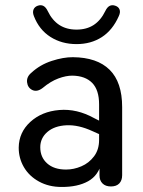

<svg xmlns="http://www.w3.org/2000/svg" viewBox="-20 -722 561 751"><path d="M53.2 -145Q54 -204.3 98.5 -245.1Q143.1 -285.9 211.8 -291.7Q280.6 -297.5 348.2 -260L381.5 -243.2L378.5 -192.6L342.2 -208.8Q287.3 -234.2 240.2 -232Q193 -229.8 165.2 -205.8Q137.5 -181.7 137.5 -146.1Q137.5 -106.9 164.4 -82.9Q191.3 -58.8 238.3 -58.8Q268.8 -58.8 298.3 -71.5Q327.9 -84.1 347.7 -110.3Q367.6 -136.6 367.6 -174.7V-313.7Q367.6 -370.2 340.5 -397.8Q313.4 -425.3 263.4 -426.1Q238.7 -426.4 208.2 -415.1Q177.8 -403.8 147.1 -378.1Q125 -361.1 106.7 -369.8Q88.4 -378.6 85.9 -400.1Q83.4 -421.7 103 -437.7Q136.8 -469 182.5 -483.8Q228.1 -498.6 265.1 -498.3Q359.8 -497.5 408.8 -449.1Q457.8 -400.7 457.8 -303.1V-36.7Q457.8 -16.3 446.6 -4.5Q435.3 7.3 414 7.3Q392.7 7.3 381 -4.4Q369.2 -16 369.2 -36V-88.9H378.3Q365.8 -36 324.9 -13.2Q284 9.6 220.9 9.3Q171 9.3 132.5 -11.9Q94 -33 73.4 -68.3Q52.9 -103.6 53.2 -145ZM112.6 -658.9Q106.7 -673.9 111.1 -684.7Q115.5 -695.4 127.9 -699.7Q140.3 -703.9 149.9 -698.8Q159.5 -693.8 166.7 -678.8Q184 -642.7 212 -624.4Q240 -606.2 279.3 -606.2Q318.5 -606.2 346.3 -624.2Q374.1 -642.3 391.9 -678.8Q399 -693.8 408.6 -698.8Q418.3 -703.9 430.7 -699.7Q443.7 -695.4 447.7 -684.7Q451.8 -673.9 444.7 -658.9Q420.5 -604.1 378.2 -576.8Q335.8 -549.5 279.3 -549.5Q221.5 -549.5 177.3 -577.6Q133.1 -605.8 112.6 -658.9Z"/></svg>

Font: SN Pro Thin
Style: Regular
Weight: 200
Designer: Tobias Whetton
Foundry: Supernotes
Version: Version 1.003;Glyphs 3.3 (3324)